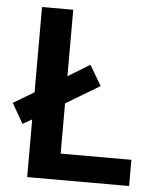

<svg xmlns="http://www.w3.org/2000/svg" viewBox="-52 -758 654 803"><g transform="rotate(5 275.5 -357.0)"><path d="M92 0V-242L53 -220L5 -304L92 -356V-714H223V-435L315 -491L365 -406L223 -321V-110H520V0Z"/></g></svg>

Font: Noto Sans Nag Mundari SemiBold
Style: Regular
Weight: 600
Version: Version 1.000